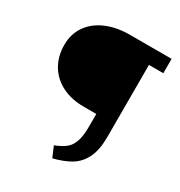

<svg xmlns="http://www.w3.org/2000/svg" viewBox="-200 -796 1076 1147"><g transform="rotate(30 338.5 -222.5)"><path d="M649 -559H550V-62Q550 28 523 82.5Q496 137 448.5 166Q401 195 329 213L298 141Q344 123 370.5 102Q397 81 410.5 42.5Q424 4 424 -62V-148H337Q252 -148 187.5 -180.5Q123 -213 87.5 -272.5Q52 -332 52 -411Q52 -485 90.5 -541Q129 -597 199.5 -627.5Q270 -658 363 -658H649Z"/></g></svg>

Font: Ysabeau Infant
Style: Bold
Weight: 700
Designer: Christian Thalmann (Catharsis Fonts)
Version: Version 0.003